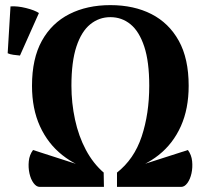

<svg xmlns="http://www.w3.org/2000/svg" viewBox="-20 -730 821 750"><path d="M386 -55 354 -60Q279 -80 223 -124.5Q167 -169 136 -237Q105 -305 105 -395Q105 -501 143.5 -570.5Q182 -640 251 -675Q320 -710 411 -710Q503 -710 571.5 -675Q640 -640 678.5 -570.5Q717 -501 717 -395Q717 -305 686.5 -237Q656 -169 600 -124.5Q544 -80 468 -60L436 -55Q504 -108 533.5 -197Q563 -286 563 -395Q563 -489 543.5 -548Q524 -607 490 -635Q456 -663 411 -663Q367 -663 332.5 -635Q298 -607 278.5 -548Q259 -489 259 -395Q259 -328 273 -263Q287 -198 315.5 -144.5Q344 -91 386 -55ZM135 0Q122 0 111 -15Q100 -30 95 -53Q90 -76 92.5 -100.5Q95 -125 109 -144L385 -55L386 0ZM437 0V-55L714 -144Q728 -125 730.5 -100.5Q733 -76 728 -53Q723 -30 712 -15Q701 0 688 0ZM58 -513Q46 -514 32 -516Q18 -518 10 -522L21 -705Q48 -707 82 -698.5Q116 -690 132 -679Z"/></svg>

Font: Arima Thin
Style: Regular
Weight: 100
Designer: Joana Correia and Natanael Gama
Foundry: NDISCOVER
Version: Version 1.101;gftools[0.9.23]